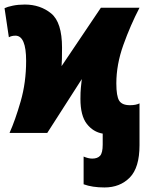

<svg xmlns="http://www.w3.org/2000/svg" viewBox="-25 -585 642 845"><path d="M435 240Q503 240 546 196.5Q589 153 589 54V-130Q573 -122 547 -122Q512 -122 499.5 -142Q487 -162 487 -218Q487 -301 518 -387.5Q549 -474 589 -551H419L246 -294Q247 -307 247.5 -325.5Q248 -344 248 -375Q248 -487 200 -526Q152 -565 84 -565Q55 -565 31 -560Q7 -555 -5 -549L14 -421Q26 -428 43 -428Q90 -428 90 -317Q90 -222 66 -139Q42 -56 17 0H183L335 -237Q333 -219 331 -199.5Q329 -180 329 -150Q329 -76 357 -40Q385 -4 427 3V51Q427 88 415.5 100.5Q404 113 381 113Q364 113 343 104V226Q381 240 435 240Z"/></svg>

Font: Noto Sans Display SemiCondensed Black
Style: Regular
Weight: 900
Width: 4
Designer: Monotype Design Team
Foundry: Monotype Imaging Inc.
Version: Version 1.900